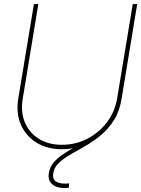

<svg xmlns="http://www.w3.org/2000/svg" viewBox="-20 -748 715 973"><path d="M293.5 8.3Q218.8 8.3 164.6 -25.4Q110.4 -59.1 85.4 -117.4Q60.5 -175.8 72.8 -249.5L151.9 -727.5H174.3L95.2 -247.6Q84 -180.2 106.2 -127.4Q128.4 -74.7 177.2 -44.4Q226.1 -14.2 293.9 -14.2Q363.3 -14.2 422.6 -44.9Q481.9 -75.7 522.2 -128.9Q562.5 -182.1 573.7 -249.5L652.8 -727.5H675.3L596.2 -247.6Q584 -173.8 540.3 -116Q496.6 -58.1 432.1 -24.9Q367.7 8.3 293.5 8.3ZM306.6 205.1Q266.6 205.1 244.1 185.3Q221.7 165.5 227.5 129.9Q232.4 98.6 252 75.4Q271.5 52.2 300.3 33.2Q329.1 14.2 362.8 -4.2Q396.5 -22.5 430.7 -43.7Q464.8 -64.9 495.4 -93Q525.9 -121.1 547.6 -158.9Q569.3 -196.8 578.1 -248.5L596.2 -247.6Q585.9 -184.1 557.9 -139.6Q529.8 -95.2 492.4 -64Q455.1 -32.7 415 -9.5Q375 13.7 339.1 33.9Q303.2 54.2 279.1 76.4Q254.9 98.6 250 129.9Q245.1 157.7 261.5 170.2Q277.8 182.6 310.1 182.6Q315.4 182.6 320.3 182.1Q325.2 181.6 330.1 181.2L328.6 203.6Q323.2 204.1 317.9 204.6Q312.5 205.1 306.6 205.1Z"/></svg>

Font: Inter 28pt Thin
Style: Italic
Weight: 250
Italic angle: -9.3988°
Designer: Rasmus Andersson
Foundry: rsms
Version: Version 4.001;git-66647c0bb